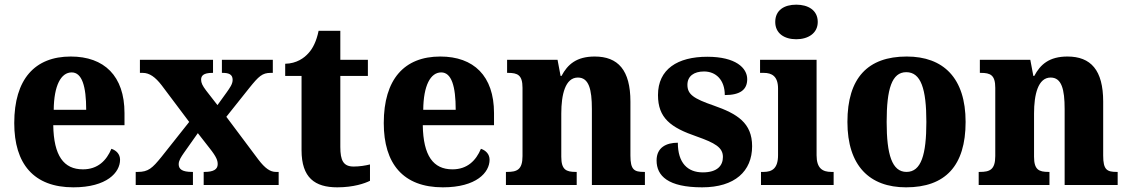

<svg xmlns="http://www.w3.org/2000/svg" viewBox="-20 -792 4828 822"><path d="M294 10C438 10 494 -54 494 -108C494 -132 478 -148 457 -155C436 -105 399 -67 335 -67C253 -67 210 -125 208 -256H513V-308C513 -467 426 -550 283 -550C129 -550 41 -453 41 -265C41 -91 124 10 294 10ZM349 -322H210C211 -426 241 -482 287 -482C331 -482 349 -423 349 -322Z M561 0H806V-56H802C761 -56 745 -67 745 -89C745 -105 756 -121 767 -137L827 -222L877 -158C908 -119 912 -104 912 -89C912 -67 894 -56 856 -56H852V0H1173V-56H1161C1137 -56 1115 -71 1086 -109L949 -292L1047 -415C1088 -466 1103 -480 1139 -480H1148V-536H930V-480H933C959 -480 976 -474 976 -450C976 -432 964 -416 950 -396L911 -342L862 -405C847 -425 841 -437 841 -451C841 -467 850 -480 889 -480H892V-536H579V-480H591C620 -480 645 -462 672 -427L790 -270L671 -120C632 -72 615 -56 570 -56H561Z M1424 10C1494 10 1542 -7 1564 -18V-88C1544 -83 1519 -79 1494 -79C1450 -79 1437 -105 1437 -163V-467H1555V-536H1437V-660H1344C1335 -616 1319 -584 1301 -565C1283 -544 1250 -520 1201 -519V-467H1271V-149C1271 -31 1328 10 1424 10Z M1876 10C2020 10 2076 -54 2076 -108C2076 -132 2060 -148 2039 -155C2018 -105 1981 -67 1917 -67C1835 -67 1792 -125 1790 -256H2095V-308C2095 -467 2008 -550 1865 -550C1711 -550 1623 -453 1623 -265C1623 -91 1706 10 1876 10ZM1931 -322H1792C1793 -426 1823 -482 1869 -482C1913 -482 1931 -423 1931 -322Z M2146 0H2449V-56H2445C2404 -56 2383 -65 2383 -121V-306C2383 -387 2400 -460 2454 -460C2501 -460 2514 -410 2514 -325V0H2741V-56H2737C2695 -56 2679 -65 2679 -126V-357C2679 -492 2626 -550 2526 -550C2448 -550 2410 -516 2384 -467H2380L2367 -536H2151V-480H2155C2196 -480 2217 -471 2217 -416V-124C2217 -65 2193 -56 2151 -56H2146Z M2986 10C3126 10 3200 -59 3200 -166C3200 -266 3136 -305 3036 -340C2949 -370 2923 -388 2923 -429C2923 -466 2951 -486 2994 -486C3045 -486 3083 -450 3083 -385C3149 -385 3179 -408 3179 -453C3179 -501 3130 -549 3008 -549C2881 -549 2797 -496 2797 -385C2797 -287 2851 -246 2962 -208C3041 -180 3075 -161 3075 -120C3075 -83 3051 -54 2989 -54C2924 -54 2882 -94 2882 -181C2833 -181 2791 -161 2791 -105C2791 -39 2840 10 2986 10Z M3389 -624C3439 -624 3481 -649 3481 -698C3481 -749 3439 -772 3389 -772C3338 -772 3299 -749 3299 -698C3299 -649 3338 -624 3389 -624ZM3238 0H3549V-56H3539C3502 -56 3476 -71 3476 -127V-536H3234V-480H3250C3285 -480 3311 -465 3311 -413V-128C3311 -71 3286 -56 3249 -56H3238Z M3859 10C4027 10 4114 -82 4114 -270C4114 -458 4019 -550 3862 -550C3695 -550 3608 -458 3608 -270C3608 -82 3703 10 3859 10ZM3861 -56C3799 -56 3776 -130 3776 -270C3776 -411 3798 -483 3860 -483C3923 -483 3946 -411 3946 -270C3946 -130 3924 -56 3861 -56Z M4170 0H4473V-56H4469C4428 -56 4407 -65 4407 -121V-306C4407 -387 4424 -460 4478 -460C4525 -460 4538 -410 4538 -325V0H4765V-56H4761C4719 -56 4703 -65 4703 -126V-357C4703 -492 4650 -550 4550 -550C4472 -550 4434 -516 4408 -467H4404L4391 -536H4175V-480H4179C4220 -480 4241 -471 4241 -416V-124C4241 -65 4217 -56 4175 -56H4170Z"/></svg>

Font: Noto Serif Georgian SemiCondensed ExtraBold
Style: Regular
Weight: 800
Width: 4
Designer: Monotype Design Team, Akaki Razmadze
Foundry: Google LLC
Version: Version 2.003